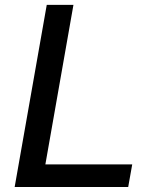

<svg xmlns="http://www.w3.org/2000/svg" viewBox="-20 -746 640 766"><path d="M166.5 -726.5H273L161 -90H507.5L491.5 0H38.5Z"/></svg>

Font: JuliaMono Medium
Style: Italic
Weight: 500
Italic angle: -9°
Monospace: yes
Designer: cormullion
Foundry: corm
Version: Version 0.054; ttfautohint (v1.8.4)